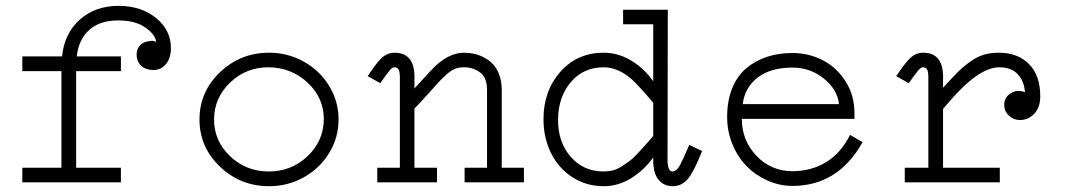

<svg xmlns="http://www.w3.org/2000/svg" viewBox="-20 -623 3638 656"><path d="M56.2 -49.8H189.9V-379.9H56.2V-430.2H191.9Q200.2 -509.8 253.2 -556.4Q306.2 -603 384.8 -603Q461.9 -603 512.9 -561.8Q564 -520.5 564 -458Q564 -424.8 547.1 -404.3Q530.3 -383.8 503.9 -383.8Q478.5 -383.8 462.6 -398.2Q446.8 -412.6 446.8 -437Q446.8 -452.1 454.8 -463.4Q462.9 -474.6 473.9 -478.5Q484.9 -482.4 496.1 -483.4Q507.3 -484.4 513.2 -479Q512.2 -503.4 477.5 -528.3Q442.9 -553.2 383.8 -553.2Q321.3 -553.2 285.2 -521Q249 -488.8 242.2 -430.2H393.1V-379.9H240.2V-49.8H393.1V0H56.2Z M899.4 13.2Q801.3 13.2 731.4 -53.7Q661.6 -120.6 661.6 -214.8Q661.6 -309.1 731.4 -376Q801.3 -442.9 899.4 -442.9Q963.4 -442.9 1018.1 -412.4Q1072.8 -381.8 1104.7 -329.3Q1136.7 -276.9 1136.7 -214.8Q1136.7 -152.8 1104.7 -100.3Q1072.8 -47.9 1018.1 -17.3Q963.4 13.2 899.4 13.2ZM1086.4 -214.8Q1086.9 -288.1 1031.5 -340.1Q976.1 -392.1 898.4 -393.1Q821.3 -393.6 766.4 -341.1Q711.4 -288.6 711.4 -214.8Q711.4 -141.1 766.4 -89.1Q821.3 -37.1 898.4 -37.1Q975.6 -37.1 1030.5 -89.1Q1085.4 -141.1 1086.4 -214.8Z M1247.1 -378.9Q1271 -414.1 1288.1 -428.5Q1305.2 -442.9 1328.1 -442.9Q1399.4 -442.9 1396 -351.1V-320.8Q1454.1 -385.7 1475.1 -404.3Q1520 -442.4 1564.5 -442.9Q1581.1 -442.9 1597.7 -439.7Q1614.3 -436.5 1632.1 -427.5Q1649.9 -418.5 1663.3 -404.8Q1676.8 -391.1 1685.5 -368.2Q1694.3 -345.2 1694.3 -315.9V-49.8H1770V0H1567.4V-49.8H1644V-315.9Q1644 -357.9 1620.4 -375.5Q1596.7 -393.1 1564.5 -393.1Q1548.3 -393.1 1534.9 -387.9Q1521.5 -382.8 1505.9 -368.9Q1490.2 -355 1478 -341.6Q1465.8 -328.1 1441.4 -300.8Q1417 -273.4 1396 -252V-49.8H1473.1V0H1269V-49.8H1346.2V-357.9Q1346.2 -377.4 1341.8 -385.3Q1337.4 -393.1 1328.1 -393.1Q1320.3 -393.1 1312.5 -384Q1304.7 -375 1279.3 -338.9L1236.3 -362.8Z M2211.9 -540H2108.9V-589.8H2261.7L2260.7 -77.1Q2260.7 -37.1 2277.8 -37.1Q2290 -37.1 2300.5 -54.2Q2311 -71.3 2335 -127.9L2378.9 -106.9Q2350.6 -35.6 2329.8 -11.2Q2309.1 13.2 2277.8 13.2Q2247.6 13.2 2229 -10Q2210.4 -33.2 2211.9 -85Q2180.2 -41 2136 -13.9Q2091.8 13.2 2043 13.2Q1982.9 13.2 1935.5 -17.6Q1888.2 -48.3 1862.5 -100.3Q1836.9 -152.3 1836.9 -215.8Q1836.9 -312.5 1894.5 -377.7Q1952.1 -442.9 2043 -442.9Q2092.3 -442.9 2136.7 -416Q2181.2 -389.2 2211.9 -345.2ZM2211.9 -272Q2161.6 -331.1 2140.1 -350.6Q2092.3 -393.1 2043 -393.1Q1973.1 -393.1 1930.4 -342.5Q1887.7 -292 1886.7 -215.8Q1885.7 -138.7 1929.4 -87.9Q1973.1 -37.1 2043 -37.1Q2059.1 -37.1 2073.7 -40.8Q2088.4 -44.4 2104.2 -54.7Q2120.1 -64.9 2130.6 -72.5Q2141.1 -80.1 2158.4 -98.6Q2175.8 -117.2 2183.6 -126Q2191.4 -134.8 2211.9 -158.2Z M2464.4 -223.1Q2464.4 -279.3 2481.9 -322Q2499.5 -364.7 2530.5 -390.4Q2561.5 -416 2601.1 -429Q2640.6 -441.9 2687.5 -441.9Q2742.7 -441.9 2790.5 -417.5Q2838.4 -393.1 2868.9 -345.2Q2899.4 -297.4 2899.4 -236.8V-216.8H2514.6Q2514.6 -142.6 2564.9 -90.3Q2615.2 -38.1 2687.5 -38.1Q2752 -38.1 2802.7 -69.1Q2853.5 -100.1 2884.3 -162.1L2927.2 -137.2Q2843.3 12.2 2687.5 12.2Q2643.6 12.2 2602.8 -5.9Q2562 -23.9 2531.5 -54.7Q2501 -85.4 2482.7 -129.6Q2464.4 -173.8 2464.4 -223.1ZM2846.7 -267.1Q2841.3 -316.9 2794.9 -354.5Q2748.5 -392.1 2687.5 -392.1Q2613.3 -392.1 2569.1 -358.4Q2524.9 -324.7 2517.6 -267.1Z M3053.2 -378.9Q3077.1 -414.1 3094.2 -428.5Q3111.3 -442.9 3134.3 -442.9Q3205.6 -442.9 3202.1 -351.1V-323.2Q3232.9 -357.4 3252.2 -376.5Q3271.5 -395.5 3294.9 -412.4Q3318.4 -429.2 3341.1 -436Q3363.8 -442.9 3392.1 -442.9Q3457.5 -442.9 3495.8 -404.1Q3534.2 -365.2 3534.2 -293.9Q3534.2 -255.9 3513.7 -234.4Q3493.2 -212.9 3464.8 -212.9Q3443.4 -212.9 3427.2 -227.8Q3411.1 -242.7 3411.1 -265.1Q3411.1 -289.1 3432.1 -303.7Q3453.1 -318.4 3481.9 -308.1Q3479.5 -345.7 3457 -369.6Q3434.6 -393.6 3392.1 -393.1Q3355.5 -392.1 3310.8 -359.9Q3266.1 -327.6 3202.1 -251V-49.8H3396V0H3071.3V-49.8H3151.9V-357.9Q3151.9 -377.4 3147.7 -385.3Q3143.6 -393.1 3134.3 -393.1Q3126.5 -393.1 3118.2 -383.5Q3109.9 -374 3085 -338.9L3042 -362.8Z"/></svg>

Font: Compagnon Roman
Style: Regular
Weight: 400
Designer: Juliette Duhe, Lea Pradine
Foundry: Velvetyne Type Foundry
Version: Version 1.000;PS 001.000;hotconv 1.0.88;makeotf.lib2.5.64775